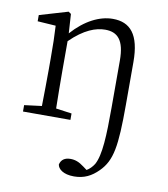

<svg xmlns="http://www.w3.org/2000/svg" viewBox="-87 -600 829 945"><g transform="rotate(10 327.0 -127.5)"><path d="M346 271C397 271 433 252 467 218C525 160 537 88 537 -121V-334C537 -472 488 -526 401 -526C336 -526 264 -491 199 -418L193 -514L180 -523L38 -481V-450L129 -444C132 -395 133 -347 133 -280V-227C133 -176 132 -99 131 -43L44 -32V0H281V-32L202 -43C201 -98 200 -176 200 -227V-379C269 -447 327 -467 373 -467C435 -467 470 -432 470 -330V-95C470 46 466 143 439 192C429 208 416 221 402 229L383 215C358 196 338 189 315 189C287 189 269 201 263 226C266 248 292 271 346 271Z"/></g></svg>

Font: Kiri Minchoo Light
Style: Regular
Weight: 300
Designer: Ryoko NISHIZUKA 西塚涼子 (kana & ideographs); Frank Grießhammer (Latin, Greek & Cyrillic);
akenotsuki.com/eyeben/fonts/ (U+
Foundry: Adobe
akenotsuki.com/eyeben/fonts/
Version: Version 4.002;hotconv 1.0.119;makeotfexe 2.5.65604